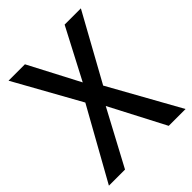

<svg xmlns="http://www.w3.org/2000/svg" viewBox="-201 -829 944 944"><g transform="rotate(-45 270.5 -357.0)"><path d="M537 0 332 -368 523 -714H410L272 -450L134 -714H20L211 -371L4 0H116L270 -288L420 0Z"/></g></svg>

Font: Noto Sans Lao SemiCondensed Medium
Style: Regular
Weight: 500
Width: 4
Designer: Monotype Design Team
Foundry: Monotype Imaging Inc.
Version: Version 2.003